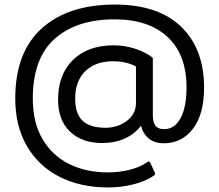

<svg xmlns="http://www.w3.org/2000/svg" viewBox="-20 -734 963 843"><path d="M47 -301Q47 -505 163.5 -609.5Q280 -714 484 -714Q674 -714 775 -617Q876 -520 876 -349Q876 -233 827.5 -169Q779 -105 699 -105Q659 -105 633.5 -125.5Q608 -146 599 -182Q571 -145 527 -125.5Q483 -106 428 -106Q340 -106 287.5 -156Q235 -206 235 -296Q235 -407 300.5 -471Q366 -535 480 -535Q529 -535 575 -519.5Q621 -504 651 -480V-230Q651 -197 662.5 -182Q674 -167 701 -167Q747 -167 773 -215.5Q799 -264 799 -350Q799 -494 716 -571.5Q633 -649 483 -649Q316 -649 220 -563.5Q124 -478 124 -301Q124 -195 167.5 -122Q211 -49 285.5 -13Q360 23 453 23Q504 23 551 11Q598 -1 626 -22Q631 -25 633 -25Q637 -25 640 -19L659 22Q661 28 661 29Q661 34 654 38Q619 62 565.5 75.5Q512 89 454 89Q334 89 242 42.5Q150 -4 98.5 -92Q47 -180 47 -301ZM577 -282V-442Q535 -465 476 -465Q399 -465 354.5 -421.5Q310 -378 310 -301Q310 -235 342.5 -204Q375 -173 444 -173Q496 -173 536.5 -203Q577 -233 577 -282Z"/></svg>

Font: Mitr Light
Style: Regular
Weight: 300
Designer: Thanarat Vachiruckul
Foundry: Cadson Demak
Version: Version 1.003